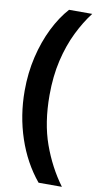

<svg xmlns="http://www.w3.org/2000/svg" viewBox="-116 -938 664 1216"><g transform="rotate(10 215.5 -330.0)"><path d="M37 -333Q37 -448 61.5 -551.5Q86 -655 128.5 -740.5Q171 -826 225 -886H374Q326 -824 285.5 -741.5Q245 -659 221 -557Q197 -455 197 -332Q197 -155 245.5 -19.5Q294 116 375 226H225Q134 116 85.5 -29Q37 -174 37 -333Z"/></g></svg>

Font: Noto Sans Kannada UI ExtraCondensed Black
Style: Regular
Weight: 900
Width: 2
Designer: Jelle Bosma - Monotype Design Team
Foundry: Monotype Imaging Inc.
Version: Version 2.005; ttfautohint (v1.8.4.7-5d5b)